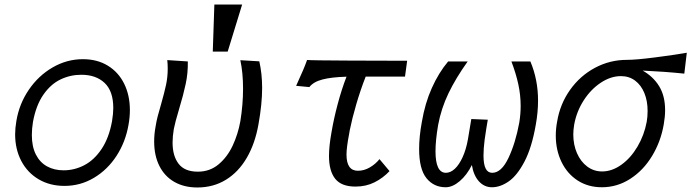

<svg xmlns="http://www.w3.org/2000/svg" viewBox="-20 -819 3060 850"><path d="M47 -224.5Q47 -251.5 52.5 -283.5Q65 -359 107.5 -421.5Q150 -484 213 -520.5Q276 -557 347 -557Q410.5 -557 457.5 -528.2Q504.5 -499.5 529.8 -448.2Q555 -397 555 -331.5Q555 -300 549 -267Q536 -191 496 -129.2Q456 -67.5 396 -31.8Q336 4 265.5 4Q201 4 151.2 -25.2Q101.5 -54.5 74.2 -106.5Q47 -158.5 47 -224.5ZM476 -282.5Q481.5 -316.5 481.5 -341Q481.5 -415.5 443.2 -451.8Q405 -488 340 -488Q291 -488 247.8 -467.2Q204.5 -446.5 172 -399.8Q139.5 -353 126 -279.5Q121 -249.5 121 -221Q121 -170 138.8 -135Q156.5 -100 188.2 -82.5Q220 -65 261.5 -65Q310 -65 353.8 -88Q397.5 -111 430 -159.8Q462.5 -208.5 476 -282.5Z M662.5 -192.5Q662.5 -226 669 -260Q672.5 -282.5 678.2 -304.5Q684 -326.5 693.5 -359Q708 -410 715.2 -444Q722.5 -478 722.5 -515.5Q722.5 -536.5 720.5 -553L811.5 -547Q812.5 -496 802.2 -447.8Q792 -399.5 772.5 -335Q755 -276.5 749.5 -248Q744 -215 744 -188Q744 -128.5 770.8 -93.8Q797.5 -59 856 -59Q909 -59 947.8 -91.5Q986.5 -124 1010 -174.2Q1033.5 -224.5 1044 -282Q1056 -356.5 1056 -426Q1056 -497 1044 -552.5L1128 -547.5Q1140.5 -492 1140.5 -430Q1140.5 -359 1124.5 -270Q1109.5 -184 1072.8 -120.8Q1036 -57.5 980.2 -23.2Q924.5 11 853.5 11Q795.5 11 752.2 -13.5Q709 -38 685.8 -84Q662.5 -130 662.5 -192.5ZM1052 -799 988 -590.5H922L929 -799Z M1310.5 -483Q1312.5 -487 1321.2 -507Q1330 -527 1339.5 -553.5Q1359.5 -551.5 1527.2 -550.8Q1695 -550 1782.5 -550L1773 -480H1599Q1576 -421.5 1557.2 -357.2Q1538.5 -293 1528.5 -243L1525.5 -225.5Q1514 -166 1514 -134.5Q1514 -63 1564.5 -63Q1592 -63 1617.5 -78Q1643 -93 1660 -114.5L1704.5 -61.5Q1676 -31 1638.2 -12Q1600.5 7 1553.5 7Q1491.5 7 1464 -27.5Q1436.5 -62 1436.5 -128.5Q1436.5 -172.5 1447.5 -233Q1457.5 -292.5 1474.8 -357.5Q1492 -422.5 1514 -479.5Q1447.5 -477.5 1407.8 -467.2Q1368 -457 1349.5 -433.5L1291 -439Q1296.5 -452 1310.5 -483Z M1835.5 -159.5Q1835.5 -214 1847.5 -279Q1861.5 -362 1891.8 -429.5Q1922 -497 1964 -547H2050.5Q1998 -473.5 1965.5 -406Q1933 -338.5 1919.5 -265Q1908 -197 1908 -149.5Q1908 -54 1954 -54Q1974.5 -54 1993.8 -72Q2013 -90 2028.2 -123.5Q2043.5 -157 2051.5 -202L2066.5 -292L2139.5 -289Q2133.5 -256 2125.5 -200Q2120.5 -161.5 2120.5 -130.5Q2120.5 -92 2130 -73Q2139.5 -54 2159 -54Q2200 -54 2231.2 -120.2Q2262.5 -186.5 2279 -277Q2285 -314.5 2285 -349.5Q2285 -398.5 2274.5 -446.5Q2264 -494.5 2244 -547H2328Q2362 -466.5 2362 -373.5Q2362 -322 2352 -267Q2334.5 -166 2302.2 -104.2Q2270 -42.5 2232.5 -16.2Q2195 10 2158 10Q2124 10 2100.2 -16.2Q2076.5 -42.5 2069 -88.5Q2047 -44 2015.2 -17Q1983.5 10 1953 10Q1900.5 10 1868 -30.2Q1835.5 -70.5 1835.5 -159.5Z M2440.5 -219Q2440.5 -249.5 2446.5 -281Q2459.5 -359 2503.8 -421.2Q2548 -483.5 2614 -518.8Q2680 -554 2755 -554Q2796.5 -554 2881 -565Q2965.5 -576 3020.5 -585.5L3009.5 -493Q2923.5 -502 2825 -506.5Q2871.5 -480.5 2898 -437.5Q2924.5 -394.5 2924.5 -331Q2924.5 -302.5 2918.5 -268.5Q2905.5 -192.5 2867 -128.8Q2828.5 -65 2770.5 -27.5Q2712.5 10 2644.5 10Q2583.5 10 2537.2 -20Q2491 -50 2465.8 -102.2Q2440.5 -154.5 2440.5 -219ZM2843 -279.5Q2847 -301.5 2847 -328Q2847 -372.5 2832.5 -407.5Q2818 -442.5 2791.5 -462.2Q2765 -482 2729 -482Q2684 -482 2640 -453Q2596 -424 2564.2 -374.8Q2532.5 -325.5 2522 -267.5Q2518 -243.5 2518 -224Q2518 -178 2534.5 -140.5Q2551 -103 2580 -81.5Q2609 -60 2645.5 -60Q2689.5 -60 2731 -89.8Q2772.5 -119.5 2802.2 -170Q2832 -220.5 2843 -279.5Z"/></svg>

Font: JuliaMono Italic
Style: Regular
Weight: 400
Italic angle: -9°
Monospace: yes
Designer: cormullion
Foundry: corm
Version: Version 0.049; ttfautohint (v1.8.4)